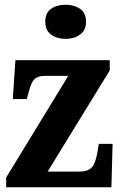

<svg xmlns="http://www.w3.org/2000/svg" viewBox="-20 -790 511 810"><path d="M6 0V-41L268 -470H170Q140 -470 125.5 -456Q111 -442 101 -401L93 -372H34L45 -536H443V-493L181 -66H313Q350 -66 366.5 -83Q383 -100 391 -148L397 -183H455L450 0ZM257 -626Q220 -626 195.5 -644Q171 -662 171 -698Q171 -736 195.5 -753Q220 -770 257 -770Q292 -770 317.5 -753Q343 -736 343 -698Q343 -662 317.5 -644Q292 -626 257 -626Z"/></svg>

Font: Noto Serif Georgian Condensed ExtraBold
Style: Regular
Weight: 800
Width: 3
Designer: Monotype Design Team, Akaki Razmadze
Foundry: Google LLC
Version: Version 2.003; ttfautohint (v1.8.4.7-5d5b)